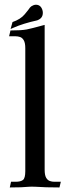

<svg xmlns="http://www.w3.org/2000/svg" viewBox="-20 -803 307 823"><path d="M171.4 -76.2Q171.4 -52.2 177.7 -41.3Q184.1 -30.3 193.6 -27.1Q203.1 -23.9 212.9 -23.9H240.7L234.9 0.5Q173.3 0.5 134.3 -2.4Q126.5 -2.9 115.7 -2.9Q108.4 -2.9 103 -2.4Q76.2 0.5 22 0.5L27.3 -23.9H46.9Q68.8 -23.9 78.6 -31.7Q88.4 -39.6 88.4 -69.3V-596.2Q88.4 -619.1 82 -630.1Q75.7 -641.1 66.2 -644.3Q56.6 -647.5 46.9 -647.5H19L24.9 -672.4Q71.3 -672.4 94.7 -676.8Q110.8 -679.7 171.4 -696.3ZM25.4 -678.7 33.7 -708.5Q67.9 -720.2 85.7 -741.5Q103.5 -762.7 108.4 -770.5Q112.3 -775.9 122.6 -780.3Q128.4 -782.7 133.8 -782.7Q154.3 -782.7 161.6 -760.7Q163.6 -754.4 163.6 -748Q163.6 -726.6 144 -717.8L139.6 -715.8Q79.6 -702.6 37.6 -684.1Z"/></svg>

Font: Quaaykop
Style: Regular
Weight: 400
Designer: Tup Wanders
Foundry: Free font, DO NOT SELL
Version: Version 1.00;July 31, 2023;FontCreator 11.5.0.2430 64-bit